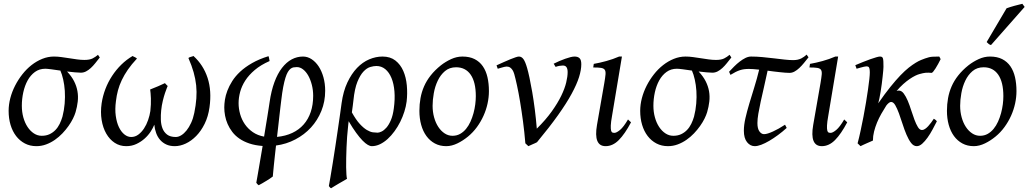

<svg xmlns="http://www.w3.org/2000/svg" viewBox="-20 -758 5474 1022"><path d="M286.6 -406.2Q284.7 -406.2 287.6 -404.8Q286.6 -405.8 286.6 -406.2ZM312.5 -137.2Q321.3 -171.4 324.2 -206.5Q327.1 -241.7 325 -274.2Q322.8 -306.6 316.4 -334.7Q310.1 -362.8 301.3 -382.3Q274.4 -386.2 252.4 -389.2Q230.5 -392.1 221.2 -392.1Q189.5 -392.1 166 -375Q142.6 -357.9 127.2 -330.1Q111.8 -302.2 104 -266.8Q96.2 -231.4 96.2 -194.8Q96.2 -162.1 104.2 -133.1Q112.3 -104 126.7 -82.3Q141.1 -60.5 160.4 -47.9Q179.7 -35.2 202.1 -35.2Q225.6 -35.2 243.4 -43.5Q261.2 -51.8 274.9 -65.9Q288.6 -80.1 297.6 -98.6Q306.6 -117.2 312.5 -137.2ZM511.2 -452.1Q499 -436.5 487.3 -421.9Q475.6 -407.2 463.4 -396Q451.2 -384.8 438 -377.9Q424.8 -371.1 410.2 -371.1Q397.5 -371.1 378.2 -373Q358.9 -375 336.9 -377.4Q361.3 -351.6 374.5 -325.4Q387.7 -299.3 392.3 -272.2Q397 -245.1 393.8 -217.3Q390.6 -189.5 382.3 -161.1Q377.9 -146 368.4 -126.7Q358.9 -107.4 344.7 -87.4Q330.6 -67.4 312.3 -48.1Q293.9 -28.8 272.2 -13.7Q250.5 1.5 225.6 10.7Q200.7 20 173.8 20Q139.6 20 112.3 5.6Q85 -8.8 65.7 -33.9Q46.4 -59.1 36.1 -93.5Q25.9 -127.9 25.9 -168Q25.9 -201.2 34.9 -235.6Q43.9 -270 60.3 -302Q76.7 -334 98.9 -362.3Q121.1 -390.6 147.9 -411.6Q174.8 -432.6 205.1 -444.8Q235.4 -457 267.1 -457Q286.6 -457 307.4 -454.1Q328.1 -451.2 348.9 -448Q369.6 -444.8 389.9 -441.9Q410.2 -439 429.2 -439Q457 -439 472.9 -447Q488.8 -455.1 501.5 -466.3L511.2 -452.1Z M1095.2 -187Q1088.4 -137.7 1069.3 -99.1Q1050.3 -60.5 1024.4 -34.2Q998.5 -7.8 968.8 6.1Q939 20 910.2 20Q884.3 20 865 11Q845.7 2 832.3 -13.4Q818.8 -28.8 811.3 -49.6Q803.7 -70.3 801.3 -94.2Q794.9 -77.6 782 -57.6Q769 -37.6 750 -20.5Q731 -3.4 706.3 8.3Q681.6 20 651.9 20Q617.7 20 590.6 2.2Q563.5 -15.6 545.7 -46.6Q527.8 -77.6 521 -119.1Q514.2 -160.6 521 -208Q526.9 -247.1 541 -284.2Q555.2 -321.3 576.7 -354Q598.1 -386.7 625.7 -413.8Q653.3 -440.9 686 -460Q687.5 -458.5 690.7 -457Q693.8 -455.6 697.5 -453.9Q701.2 -452.1 704.3 -450.2Q707.5 -448.2 709 -446.3Q680.2 -415.5 660.6 -387.2Q641.1 -358.9 628.2 -331.5Q615.2 -304.2 607.9 -276.9Q600.6 -249.5 597.2 -220.2Q591.3 -176.8 596.2 -141.4Q601.1 -106 613 -81.1Q625 -56.2 642.1 -42.5Q659.2 -28.8 678.2 -28.8Q699.2 -28.8 716.3 -41.5Q733.4 -54.2 746.6 -74.2Q759.8 -94.2 768.3 -118.9Q776.9 -143.6 780.3 -167Q782.2 -184.6 783 -201.9Q783.7 -219.2 783.2 -234.6Q782.7 -250 781.5 -262.2Q780.3 -274.4 779.3 -281.7Q800.3 -289.6 821.3 -298.8Q842.3 -308.1 857.9 -315.4Q861.8 -310.5 867.2 -305.4Q872.6 -300.3 872.6 -300.3Q872.6 -300.3 868.4 -290.3Q864.3 -280.3 858.4 -262.9Q852.5 -245.6 846.7 -221.7Q840.8 -197.8 837.9 -169.9Q835.4 -146 836.2 -120.8Q836.9 -95.7 844.7 -75.2Q852.5 -54.7 869.4 -41.7Q886.2 -28.8 916 -28.8Q929.7 -28.8 944.6 -37.8Q959.5 -46.9 972.9 -63.5Q986.3 -80.1 997.3 -104Q1008.3 -127.9 1014.2 -157.2Q1022.5 -197.8 1025.1 -233.6Q1027.8 -269.5 1024.2 -304Q1020.5 -338.4 1010.5 -373.8Q1000.5 -409.2 982.9 -449.2Q986.8 -453.1 995.8 -455.3Q1004.9 -457.5 1009.8 -460Q1062.5 -412.1 1085 -343.3Q1107.4 -274.4 1095.2 -187Z M1477.1 -224.1Q1475.1 -209.5 1472.7 -188Q1470.2 -166.5 1467.3 -140.9Q1464.4 -115.2 1461.2 -86.9Q1458 -58.6 1454.6 -29.3Q1500 -33.7 1535.9 -50.5Q1571.8 -67.4 1596.4 -95.5Q1621.1 -123.5 1634 -161.9Q1647 -200.2 1647 -248Q1647 -278.3 1639.9 -306.2Q1632.8 -334 1621.1 -355Q1609.4 -376 1593.5 -388.4Q1577.6 -400.9 1560.1 -400.9Q1550.8 -400.9 1542.5 -399.4Q1534.2 -397.9 1526.6 -392.1Q1519 -386.2 1512.2 -374.8Q1505.4 -363.3 1499.3 -343.8Q1493.2 -324.2 1487.5 -294.9Q1481.9 -265.6 1477.1 -224.1ZM1710.9 -274.9Q1710.9 -217.8 1690.7 -167.7Q1670.4 -117.7 1635.3 -79.3Q1600.1 -41 1552.2 -15.9Q1504.4 9.3 1449.2 16.6Q1445.8 45.9 1442.9 73Q1439.9 100.1 1437.7 122.1Q1435.5 144 1434.1 159.7Q1432.6 175.3 1432.1 181.6Q1424.8 187.5 1415.3 193.6Q1405.8 199.7 1395.8 205.8Q1385.7 211.9 1375.7 217.8Q1365.7 223.6 1356.9 228Q1352.5 225.1 1350.3 222.4Q1348.1 219.7 1344.2 214.8Q1346.2 203.1 1349.9 182.9Q1353.5 162.6 1357.9 136.7Q1362.3 110.8 1367.4 80.8Q1372.6 50.8 1377.9 19Q1338.4 16.1 1307.9 5.9Q1277.3 -4.4 1254.6 -20Q1231.9 -35.6 1216.6 -55.7Q1201.2 -75.7 1191.7 -97.7Q1182.1 -119.6 1178 -142.3Q1173.8 -165 1173.8 -186Q1173.8 -204.1 1177.2 -227.1Q1180.7 -250 1190.2 -275.1Q1199.7 -300.3 1216.1 -326.2Q1232.4 -352.1 1258.5 -376.5Q1284.7 -400.9 1321.8 -422.1Q1358.9 -443.4 1409.2 -459Q1411.6 -453.1 1412.8 -445.3Q1414.1 -437.5 1415 -433.1Q1368.2 -412.6 1336.4 -385.7Q1304.7 -358.9 1285.6 -329.3Q1266.6 -299.8 1258.3 -268.8Q1250 -237.8 1250 -209Q1250 -179.7 1258.3 -150.4Q1266.6 -121.1 1283.4 -96.7Q1300.3 -72.3 1325.7 -54.7Q1351.1 -37.1 1385.7 -30.8Q1390.1 -58.6 1394.5 -85.2Q1398.9 -111.8 1402.8 -135.5Q1406.7 -159.2 1409.7 -179.2Q1412.6 -199.2 1415 -213.9Q1423.8 -274.9 1440.7 -320.6Q1457.5 -366.2 1481 -396.5Q1504.4 -426.8 1532.7 -441.9Q1561 -457 1592.8 -457Q1617.2 -457 1638.7 -442.9Q1660.2 -428.7 1676.3 -404.3Q1692.4 -379.9 1701.7 -346.4Q1710.9 -313 1710.9 -274.9Z M1861.3 -224.1Q1859.9 -211.9 1857.7 -194.3Q1855.5 -176.8 1853 -159.7Q1875 -120.1 1895 -98.4Q1915 -76.7 1932.6 -66.2Q1950.2 -55.7 1964.8 -53.7Q1979.5 -51.8 1989.7 -51.8Q1998.5 -51.8 2011.2 -57.9Q2023.9 -64 2036.9 -78.6Q2049.8 -93.3 2060.5 -118.2Q2071.3 -143.1 2076.2 -180.7Q2083 -230 2079.6 -271.5Q2076.2 -313 2063.7 -343Q2051.3 -373 2030.8 -389.9Q2010.3 -406.7 1983.4 -406.7Q1969.2 -406.7 1950.9 -401.4Q1932.6 -396 1914.8 -377.2Q1897 -358.4 1882.3 -322.3Q1867.7 -286.1 1861.3 -224.1ZM2144.5 -217.8Q2141.1 -191.4 2132.3 -163.6Q2123.5 -135.7 2110.4 -109.4Q2097.2 -83 2080.1 -59.6Q2063 -36.1 2043.5 -18.3Q2023.9 -0.5 2002.4 9.8Q1981 20 1959 20Q1949.7 20 1937.5 12.9Q1925.3 5.9 1909.9 -9.8Q1894.5 -25.4 1876 -50.8Q1857.4 -76.2 1835.9 -112.8Q1835 -106.4 1834.2 -98.6Q1833.5 -90.8 1832.5 -82Q1829.6 -57.6 1827.6 -29.5Q1825.7 -1.5 1824.5 27.1Q1823.2 55.7 1822.8 82.8Q1822.3 109.9 1822.5 132.3Q1822.8 154.8 1824 171.1Q1825.2 187.5 1827.1 193.8Q1817.9 199.2 1806.9 205.6Q1795.9 211.9 1784.4 218.5Q1772.9 225.1 1762.2 231.7Q1751.5 238.3 1742.2 244.1Q1737.8 241.7 1736.1 239.3Q1734.4 236.8 1730.5 232.4Q1733.4 216.3 1739 183.8Q1744.6 151.4 1751.2 109.9Q1757.8 68.4 1764.9 22Q1772 -24.4 1778.3 -68.1Q1784.7 -111.8 1790 -148.9Q1795.4 -186 1798.3 -209Q1807.1 -272.5 1829.1 -319.1Q1851.1 -365.7 1880.6 -396.5Q1910.2 -427.2 1945.3 -442.1Q1980.5 -457 2016.1 -457Q2057.6 -457 2084.7 -435.8Q2111.8 -414.6 2126.7 -380.4Q2141.6 -346.2 2145.5 -303.5Q2149.4 -260.7 2144.5 -217.8Z M2512.7 -246.1Q2512.7 -320.8 2485.4 -360.4Q2458 -399.9 2407.7 -399.9Q2372.6 -399.9 2348.6 -379.6Q2324.7 -359.4 2310.1 -328.6Q2295.4 -297.9 2289.1 -262Q2282.7 -226.1 2282.7 -194.8Q2282.7 -162.1 2290.8 -133.1Q2298.8 -104 2313.2 -82.3Q2327.6 -60.5 2346.9 -47.9Q2366.2 -35.2 2388.7 -35.2Q2411.1 -35.2 2429 -45.2Q2446.8 -55.2 2460.7 -72Q2474.6 -88.9 2484.4 -110.6Q2494.1 -132.3 2500.5 -155.8Q2506.8 -179.2 2509.8 -202.6Q2512.7 -226.1 2512.7 -246.1ZM2582.5 -272.9Q2582.5 -240.2 2575.2 -206.8Q2567.9 -173.3 2553.7 -141.8Q2539.6 -110.4 2518.8 -81.8Q2498 -53.2 2470.7 -30.8Q2458 -20.5 2443.8 -11.2Q2429.7 -2 2415 5.1Q2400.4 12.2 2385.3 16.1Q2370.1 20 2355.5 20Q2321.3 20 2294.7 5.6Q2268.1 -8.8 2249.8 -33.9Q2231.4 -59.1 2221.9 -93.5Q2212.4 -127.9 2212.4 -168Q2212.4 -203.1 2218.3 -235.6Q2224.1 -268.1 2237.3 -298.3Q2250.5 -328.6 2272.5 -356.4Q2294.4 -384.3 2326.7 -410.2Q2351.6 -429.7 2381.3 -443.4Q2411.1 -457 2441.4 -457Q2479.5 -457 2506.3 -443.4Q2533.2 -429.7 2550 -405.3Q2566.9 -380.9 2574.7 -347.2Q2582.5 -313.5 2582.5 -272.9Z M3074.2 -416Q3074.2 -386.2 3062.3 -347.9Q3050.3 -309.6 3022.9 -259Q2995.6 -208.5 2950.2 -144.8Q2904.8 -81.1 2838.4 -1Q2834 1.5 2828.1 4.2Q2822.3 6.8 2815.9 9.5Q2809.6 12.2 2803.5 15.1Q2797.4 18.1 2792.5 20L2776.4 4.9Q2771.5 -55.2 2763.9 -111.8Q2756.3 -168.5 2748.3 -217Q2740.2 -265.6 2731.9 -303.5Q2723.6 -341.3 2717.3 -363.8Q2713.4 -377 2708.3 -384.8Q2703.1 -392.6 2697.5 -397Q2691.9 -401.4 2686.3 -402.6Q2680.7 -403.8 2676.3 -403.8Q2671.9 -403.8 2664.1 -401.9Q2656.2 -399.9 2648.7 -397.7Q2641.1 -395.5 2635.3 -393.8Q2629.4 -392.1 2629.4 -392.1L2623 -410.2Q2643.6 -419.4 2662.6 -428Q2681.6 -436.5 2697.3 -442.9Q2712.9 -449.2 2724.6 -453.1Q2736.3 -457 2742.2 -457Q2756.3 -457 2766.4 -443.1Q2776.4 -429.2 2786.1 -395Q2791.5 -376.5 2798.6 -343.5Q2805.7 -310.5 2813 -268.1Q2820.3 -225.6 2826.7 -175.8Q2833 -126 2837.4 -73.2Q2885.3 -120.6 2917 -165Q2948.7 -209.5 2967.5 -248.3Q2986.3 -287.1 2993.9 -319.1Q3001.5 -351.1 3001.5 -374Q3001.5 -391.1 2995.6 -400.1Q2989.7 -409.2 2976.1 -409.2Q2967.8 -409.2 2957.8 -407.5Q2947.8 -405.8 2937.5 -401.9L2927.2 -418.9Q2941.4 -426.3 2957.5 -433.1Q2973.6 -439.9 2988.8 -445.3Q3003.9 -450.7 3016.8 -453.9Q3029.8 -457 3038.1 -457Q3055.7 -457 3064.9 -448.2Q3074.2 -439.5 3074.2 -416Z M3338.9 -106.9Q3306.2 -44.9 3273.9 -12.5Q3241.7 20 3203.6 20Q3138.2 20 3157.7 -92.8L3196.8 -316.9Q3201.7 -345.2 3203.1 -361.8Q3204.6 -378.4 3199 -386.5Q3193.4 -394.5 3179 -396.7Q3164.6 -398.9 3137.7 -398.9L3140.6 -418Q3171.4 -423.3 3207.3 -433.1Q3243.2 -442.9 3275.4 -457H3290.5L3237.8 -141.1Q3231.9 -108.4 3231.2 -90.3Q3230.5 -72.3 3232.7 -63.5Q3234.9 -54.7 3239.7 -52.7Q3244.6 -50.8 3250.5 -50.8Q3261.7 -50.8 3280.5 -66.4Q3299.3 -82 3322.8 -122.1L3338.9 -106.9Z M3648.4 -406.2Q3646.5 -406.2 3649.4 -404.8Q3648.4 -405.8 3648.4 -406.2ZM3674.3 -137.2Q3683.1 -171.4 3686 -206.5Q3689 -241.7 3686.8 -274.2Q3684.6 -306.6 3678.2 -334.7Q3671.9 -362.8 3663.1 -382.3Q3636.2 -386.2 3614.3 -389.2Q3592.3 -392.1 3583 -392.1Q3551.3 -392.1 3527.8 -375Q3504.4 -357.9 3489 -330.1Q3473.6 -302.2 3465.8 -266.8Q3458 -231.4 3458 -194.8Q3458 -162.1 3466.1 -133.1Q3474.1 -104 3488.5 -82.3Q3502.9 -60.5 3522.2 -47.9Q3541.5 -35.2 3564 -35.2Q3587.4 -35.2 3605.2 -43.5Q3623 -51.8 3636.7 -65.9Q3650.4 -80.1 3659.4 -98.6Q3668.5 -117.2 3674.3 -137.2ZM3873 -452.1Q3860.8 -436.5 3849.1 -421.9Q3837.4 -407.2 3825.2 -396Q3813 -384.8 3799.8 -377.9Q3786.6 -371.1 3772 -371.1Q3759.3 -371.1 3740 -373Q3720.7 -375 3698.7 -377.4Q3723.1 -351.6 3736.3 -325.4Q3749.5 -299.3 3754.2 -272.2Q3758.8 -245.1 3755.6 -217.3Q3752.4 -189.5 3744.1 -161.1Q3739.7 -146 3730.2 -126.7Q3720.7 -107.4 3706.5 -87.4Q3692.4 -67.4 3674.1 -48.1Q3655.8 -28.8 3634 -13.7Q3612.3 1.5 3587.4 10.7Q3562.5 20 3535.6 20Q3501.5 20 3474.1 5.6Q3446.8 -8.8 3427.5 -33.9Q3408.2 -59.1 3397.9 -93.5Q3387.7 -127.9 3387.7 -168Q3387.7 -201.2 3396.7 -235.6Q3405.8 -270 3422.1 -302Q3438.5 -334 3460.7 -362.3Q3482.9 -390.6 3509.8 -411.6Q3536.6 -432.6 3566.9 -444.8Q3597.2 -457 3628.9 -457Q3648.4 -457 3669.2 -454.1Q3689.9 -451.2 3710.7 -448Q3731.4 -444.8 3751.7 -441.9Q3772 -439 3791 -439Q3818.8 -439 3834.7 -447Q3850.6 -455.1 3863.3 -466.3L3873 -452.1Z M4167.5 -77.1Q4145 -56.6 4121.1 -39.1Q4097.2 -21.5 4074.7 -8.3Q4052.2 4.9 4032.2 12.5Q4012.2 20 3997.6 20Q3973.6 20 3956.5 -1.2Q3939.5 -22.5 3939.5 -62Q3939.5 -92.3 3947.8 -128.7Q3956.1 -165 3968.5 -206.5Q3981 -248 3995.1 -293.5Q4009.3 -338.9 4021 -387.2Q4004.4 -389.2 3990.5 -390.1Q3976.6 -391.1 3966.3 -391.1Q3952.6 -391.1 3941.4 -389.6Q3930.2 -388.2 3918.9 -384.5Q3907.7 -380.9 3895.5 -374.8Q3883.3 -368.7 3868.2 -359.4L3860.8 -376Q3873.5 -389.6 3887.9 -404.1Q3902.3 -418.5 3917.5 -430.2Q3932.6 -441.9 3948 -449.5Q3963.4 -457 3978 -457Q4006.8 -457 4038.3 -454.1Q4069.8 -451.2 4099.6 -447.5Q4129.4 -443.8 4156 -440.9Q4182.6 -438 4201.7 -438Q4215.3 -438 4226.1 -440.4Q4236.8 -442.9 4245.1 -447Q4253.4 -451.2 4260.3 -456.3Q4267.1 -461.4 4273.4 -467.3L4283.7 -453.1Q4271.5 -437.5 4259.3 -422.6Q4247.1 -407.7 4234.6 -396Q4222.2 -384.3 4209.2 -377.2Q4196.3 -370.1 4182.6 -370.1Q4172.9 -370.1 4159.7 -371.1Q4146.5 -372.1 4131.3 -373.8Q4116.2 -375.5 4099.4 -377.4Q4082.5 -379.4 4065.9 -381.8Q4056.2 -335 4046.4 -293.5Q4036.6 -252 4029.1 -216.8Q4021.5 -181.6 4016.6 -153.1Q4011.7 -124.5 4011.7 -103Q4011.7 -72.8 4022.5 -58.3Q4033.2 -43.9 4046.9 -43.9Q4055.7 -43.9 4067.6 -47.6Q4079.6 -51.3 4094.2 -57.9Q4108.9 -64.5 4125.2 -73.7Q4141.6 -83 4158.7 -94.2L4167.5 -77.1Z M4489.7 -106.9Q4457 -44.9 4424.8 -12.5Q4392.6 20 4354.5 20Q4289.1 20 4308.6 -92.8L4347.7 -316.9Q4352.5 -345.2 4354 -361.8Q4355.5 -378.4 4349.9 -386.5Q4344.2 -394.5 4329.8 -396.7Q4315.4 -398.9 4288.6 -398.9L4291.5 -418Q4322.3 -423.3 4358.2 -433.1Q4394 -442.9 4426.3 -457H4441.4L4388.7 -141.1Q4382.8 -108.4 4382.1 -90.3Q4381.3 -72.3 4383.5 -63.5Q4385.7 -54.7 4390.6 -52.7Q4395.5 -50.8 4401.4 -50.8Q4412.6 -50.8 4431.4 -66.4Q4450.2 -82 4473.6 -122.1L4489.7 -106.9Z M4966.8 -112.3Q4956.5 -91.8 4943.8 -68.4Q4931.2 -44.9 4917.2 -25.4Q4903.3 -5.9 4888.7 7.1Q4874 20 4859.9 20Q4842.8 20 4829.6 2.7Q4816.4 -14.6 4805.2 -41Q4793.9 -67.4 4784.4 -97.7Q4774.9 -127.9 4765.1 -154.3Q4755.4 -180.7 4745.4 -198Q4735.4 -215.3 4723.1 -215.3Q4717.8 -215.3 4711.2 -210.2Q4704.6 -205.1 4697.8 -196.3Q4684.1 -174.8 4671.1 -152.1Q4658.2 -129.4 4648.4 -105.7Q4638.7 -82 4632.6 -57.9Q4626.5 -33.7 4626.5 -9.8Q4619.6 -6.8 4610.8 -2.9Q4602.1 1 4593 4.9Q4584 8.8 4575.2 12.9Q4566.4 17.1 4560.5 20L4544.9 4.9Q4553.2 -25.9 4561 -62.5Q4568.8 -99.1 4576.2 -137.2Q4583.5 -175.3 4589.6 -212.4Q4595.7 -249.5 4600.3 -281.2Q4605 -313 4607.4 -336.7Q4609.9 -360.4 4609.9 -372.1Q4609.9 -383.3 4608.6 -389.9Q4607.4 -396.5 4605.2 -399.7Q4603 -402.8 4599.6 -403.8Q4596.2 -404.8 4591.8 -404.8Q4587.4 -404.8 4578.9 -402.8Q4570.3 -400.9 4561.5 -398.4Q4552.7 -396 4546.1 -394Q4539.6 -392.1 4539.6 -392.1L4532.7 -411.1Q4553.2 -419.9 4574 -428.2Q4594.7 -436.5 4612.8 -442.9Q4630.9 -449.2 4644.3 -453.1Q4657.7 -457 4663.6 -457Q4670.4 -457 4674.3 -454.8Q4678.2 -452.6 4679.9 -446.8Q4681.6 -440.9 4682.1 -430.2Q4682.6 -419.4 4682.6 -401.9Q4682.6 -396 4681.4 -382.1Q4680.2 -368.2 4678.2 -350.1Q4676.3 -332 4673.6 -311.3Q4670.9 -290.5 4667.7 -271Q4664.6 -251.5 4661.1 -234.9Q4657.7 -218.3 4654.8 -208Q4689.5 -258.3 4719 -294.9Q4748.5 -331.5 4772.9 -356.9Q4797.4 -382.3 4817.6 -398.2Q4837.9 -414.1 4854 -423.8Q4870.1 -433.6 4882.3 -438.5Q4894.5 -443.4 4903.8 -446.8Q4926.3 -455.1 4943.8 -456.1Q4961.4 -457 4979.5 -457Q4982.9 -452.6 4984.1 -449.2Q4985.4 -445.8 4986.8 -442.9Q4981 -430.7 4973.6 -417.5Q4966.3 -404.3 4959.7 -393.8Q4953.1 -383.3 4947.3 -376.5Q4941.4 -369.6 4938.5 -370.1Q4929.7 -370.6 4922.6 -371.1Q4915.5 -371.6 4908.2 -370.8Q4900.9 -370.1 4892.8 -368.4Q4884.8 -366.7 4874.5 -363.8Q4864.7 -361.3 4851.3 -354.7Q4837.9 -348.1 4821.8 -337.2Q4805.7 -326.2 4787.8 -310.3Q4770 -294.4 4752.4 -273.4Q4756.3 -274.9 4759 -275.4Q4761.7 -275.9 4764.2 -275.9Q4778.8 -275.9 4790.5 -260.3Q4802.2 -244.6 4812 -221.4Q4821.8 -198.2 4830.3 -170.9Q4838.9 -143.6 4847.7 -120.4Q4856.4 -97.2 4866 -81.5Q4875.5 -65.9 4887.7 -65.9Q4895.5 -65.9 4904.1 -71.8Q4912.6 -77.6 4920.7 -86.4Q4928.7 -95.2 4936.5 -105.7Q4944.3 -116.2 4950.7 -126Q4956.5 -122.1 4959.5 -120.1Q4962.4 -118.2 4966.8 -112.3Z M5320.8 -246.1Q5320.8 -320.8 5293.5 -360.4Q5266.1 -399.9 5215.8 -399.9Q5180.7 -399.9 5156.7 -379.6Q5132.8 -359.4 5118.2 -328.6Q5103.5 -297.9 5097.2 -262Q5090.8 -226.1 5090.8 -194.8Q5090.8 -162.1 5098.9 -133.1Q5106.9 -104 5121.3 -82.3Q5135.7 -60.5 5155 -47.9Q5174.3 -35.2 5196.8 -35.2Q5219.2 -35.2 5237.1 -45.2Q5254.9 -55.2 5268.8 -72Q5282.7 -88.9 5292.5 -110.6Q5302.2 -132.3 5308.6 -155.8Q5314.9 -179.2 5317.9 -202.6Q5320.8 -226.1 5320.8 -246.1ZM5390.6 -272.9Q5390.6 -240.2 5383.3 -206.8Q5376 -173.3 5361.8 -141.8Q5347.7 -110.4 5326.9 -81.8Q5306.2 -53.2 5278.8 -30.8Q5266.1 -20.5 5252 -11.2Q5237.8 -2 5223.1 5.1Q5208.5 12.2 5193.4 16.1Q5178.2 20 5163.6 20Q5129.4 20 5102.8 5.6Q5076.2 -8.8 5057.9 -33.9Q5039.6 -59.1 5030 -93.5Q5020.5 -127.9 5020.5 -168Q5020.5 -203.1 5026.4 -235.6Q5032.2 -268.1 5045.4 -298.3Q5058.6 -328.6 5080.6 -356.4Q5102.5 -384.3 5134.8 -410.2Q5159.7 -429.7 5189.5 -443.4Q5219.2 -457 5249.5 -457Q5287.6 -457 5314.5 -443.4Q5341.3 -429.7 5358.2 -405.3Q5375 -380.9 5382.8 -347.2Q5390.6 -313.5 5390.6 -272.9ZM5254.9 -518.1Q5247.6 -520.5 5243.4 -523.4Q5239.3 -526.4 5231.9 -534.2L5337.9 -713.9Q5345.7 -716.8 5356.4 -720.2Q5367.2 -723.6 5378.7 -726.8Q5390.1 -730 5401.6 -732.7Q5413.1 -735.4 5421.9 -737.8L5434.1 -721.2Z"/></svg>

Font: GentiumAlt
Style: Italic
Weight: 400
Italic angle: -7°
Designer: J. Victor Gaultney
Version: Version 1.02; 2005; OFL release